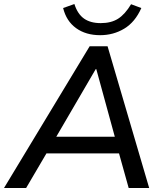

<svg xmlns="http://www.w3.org/2000/svg" viewBox="-50 -935 812 955"><path d="M-30 0 396 -705H485L692 0H590L542 -172H181L80 0ZM426 -591 230 -255H521L429 -591ZM448 -760Q377 -760 328.5 -795Q280 -830 264 -895L320 -915Q336 -865 368 -842.5Q400 -820 451 -820Q503 -820 537.5 -842Q572 -864 602 -914L653 -895Q622 -825 568 -792.5Q514 -760 448 -760Z"/></svg>

Font: Mulish SemiBold
Style: Italic
Weight: 600
Italic angle: -9°
Designer: Vernon Adams
Foundry: Vernon Adams
Version: Version 3.603; ttfautohint (v1.8.3)